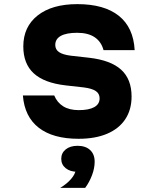

<svg xmlns="http://www.w3.org/2000/svg" viewBox="-20 -654 740 931"><path d="M243 -191Q257 -157 286.5 -138.5Q316 -120 362 -120Q411 -120 437 -134.5Q463 -149 463 -177Q463 -200 444.5 -212.5Q426 -225 387 -230L298 -240Q194 -252 143.5 -298.5Q93 -345 93 -429Q93 -524 162.5 -579Q232 -634 355 -634Q485 -634 556 -577.5Q627 -521 633 -411H482Q471 -452 439 -473.5Q407 -495 354 -495Q302 -495 275 -480Q248 -465 248 -436Q248 -414 266 -401.5Q284 -389 323 -384L412 -374Q517 -362 567.5 -316Q618 -270 618 -186Q618 -122 587.5 -76Q557 -30 499.5 -5.5Q442 19 361 19Q237 19 168 -34.5Q99 -88 91 -191ZM356 179Q320 179 298.5 161.5Q277 144 277 116Q277 88 298.5 70.5Q320 53 356 53Q392 53 413.5 70.5Q435 88 435 116Q435 144 413.5 161.5Q392 179 356 179ZM272 257Q305 237 325 213.5Q345 190 347 170L356 53Q395 53 417 73.5Q439 94 439 130Q439 162 426 196Q413 230 393 257Z"/></svg>

Font: Martian Mono
Style: Bold
Weight: 700
Designer: Roman Shamin
Foundry: Evil Martians
Version: Version 1.000